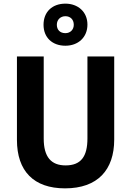

<svg xmlns="http://www.w3.org/2000/svg" viewBox="-20 -1024 719 1054"><path d="M339 -773C409 -773 460 -819 460 -889C460 -959 408 -1004 339 -1004C267 -1004 219 -959 219 -888C219 -818 267 -773 339 -773ZM339 -842C309 -842 292 -861 292 -888C292 -917 313 -935 339 -935C366 -935 385 -917 385 -888C385 -861 366 -842 339 -842ZM607 -258V-714H460V-264C460 -164 424 -116 340 -116C261 -116 220 -162 220 -263V-714H73V-256C73 -85 165 10 337 10C517 10 607 -92 607 -258Z"/></svg>

Font: Noto Sans Myanmar UI SemiCondensed
Style: Bold
Weight: 700
Width: 4
Designer: Monotype Design Team
Foundry: Monotype Imaging Inc.
Version: Version 2.103